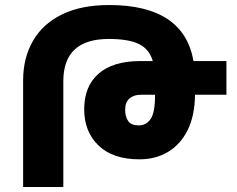

<svg xmlns="http://www.w3.org/2000/svg" viewBox="-20 -744 945 764"><path d="M72 0V-424Q72 -513 111 -581Q150 -649 226.5 -686.5Q303 -724 414 -724Q711 -724 750 -501H881V-367H756Q755 -283 726.5 -226Q698 -169 648.5 -139.5Q599 -110 535 -110Q429 -110 372 -165Q315 -220 315 -309Q315 -401 372.5 -451Q430 -501 538 -501H588Q574 -549 532.5 -569Q491 -589 413 -589Q232 -589 232 -421V0ZM597 -367H541Q512 -367 495 -352Q478 -337 478 -307Q478 -280 490 -262.5Q502 -245 533 -245Q561 -245 579 -270Q597 -295 597 -367Z"/></svg>

Font: Noto Sans Armenian SemiCondensed ExtraBold
Style: Regular
Weight: 800
Width: 4
Designer: Monotype Design Team
Foundry: Monotype Imaging Inc.
Version: Version 2.008; ttfautohint (v1.8.4.7-5d5b)